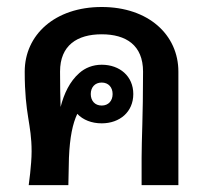

<svg xmlns="http://www.w3.org/2000/svg" viewBox="-20 -537 594 557"><path d="M275 -297.5C295 -297.5 306.7 -283.3 306.7 -264.2C306.7 -245 295 -230.8 275 -230.8C255 -230.8 243.3 -245 243.3 -264.2C243.3 -283.3 255 -297.5 275 -297.5ZM275 -349.2C249.2 -349.2 226.7 -340 210 -325C182.5 -300.8 165.8 -265.8 155.8 -226.7C155 -253.3 154.2 -285.8 154.2 -329.2C154.2 -405.8 204.2 -437.5 275 -437.5C345.8 -437.5 395 -405.8 395 -329.2C395 -195.8 390.8 -135 390.8 -79.2V0H497.5V-329.2C497.5 -435.8 410.8 -516.7 275 -516.7C139.2 -516.7 51.7 -435.8 51.7 -329.2C51.7 -202.5 71.7 -179.2 71.7 -97.5C71.7 -59.2 63.3 0 63.3 0H178.3L180 -79.2C182.5 -139.2 190.8 -178.3 204.2 -206.7C220.8 -189.2 245.8 -179.2 275 -179.2C327.5 -179.2 366.7 -212.5 366.7 -264.2C366.7 -315.8 327.5 -349.2 275 -349.2Z"/></svg>

Font: Boon SemiBold
Style: Regular
Weight: 600
Designer: Sungsit Sawaiwan
Foundry: FontUni
Version: Version 2.0